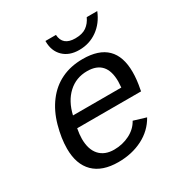

<svg xmlns="http://www.w3.org/2000/svg" viewBox="-168 -842 936 981"><g transform="rotate(-30 300.0 -351.5)"><path d="M153.8 -245.6Q147.5 -211.9 147.5 -186.5Q147.5 -123.5 178 -89.8Q208.5 -56.2 263.7 -56.2Q313.5 -56.2 355.7 -77.6Q397.9 -99.1 418.5 -137.2L491.2 -115.2Q457.5 -54.7 394.3 -22.5Q331.1 9.8 251 9.8Q156.2 9.8 106.4 -39.3Q56.6 -88.4 56.6 -180.7Q56.6 -241.2 76.2 -311.8Q95.7 -382.3 134.8 -433.8Q173.8 -485.4 229 -511.7Q284.2 -538.1 354.5 -538.1Q543 -538.1 543 -353Q543 -308.6 532.7 -257.3L530.8 -245.6ZM342.8 -473.1Q277.8 -473.1 231.7 -430.7Q185.5 -388.2 168 -313H453.1L455.1 -348.1Q455.1 -473.1 342.8 -473.1ZM363.8 -586.4Q305.2 -586.4 270.8 -620.1Q236.3 -653.8 236.3 -710V-712.9H298.3Q302.2 -647.9 376 -647.9Q417.5 -647.9 441.7 -665Q465.8 -682.1 480 -712.9H542Q518.1 -653.3 471.2 -619.9Q424.3 -586.4 363.8 -586.4Z"/></g></svg>

Font: Liberation Mono
Style: Italic
Weight: 400
Italic angle: -12°
Monospace: yes
Designer: Steve Matteson
Foundry: Ascender Corporation
Version: Version 2.1.5